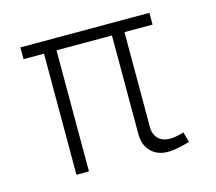

<svg xmlns="http://www.w3.org/2000/svg" viewBox="-81 -620 816 726"><g transform="rotate(-15 326.5 -257.0)"><path d="M493 6Q451 6 426 -19.5Q401 -45 401 -88V-474H184V0H135V-474H55V-520H560V-474H450V-103Q450 -73 467 -56.5Q484 -40 513 -40Q524 -40 539.5 -43Q555 -46 567 -50L578 -10Q560 -4 535 1Q510 6 493 6Z"/></g></svg>

Font: Raleway Light
Style: Italic
Weight: 300
Italic angle: -12°
Designer: Matt McInerney, Pablo Impallari, Rodrigo Fuenzalida
Foundry: Matt McInerney, Pablo Impallari, Rodrigo Fuenzalida
Version: Version 4.026